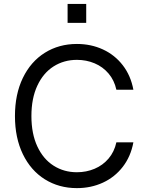

<svg xmlns="http://www.w3.org/2000/svg" viewBox="-20 -965 763 995"><path d="M583.1 -500Q572.4 -549 542.6 -584Q512.8 -619 470.2 -636.9Q427.6 -654.8 378.6 -654.8Q311.4 -654.8 257.8 -620.9Q204.2 -587 173.5 -521.1Q142.8 -455.3 142.8 -363.6Q142.8 -272 173.5 -206.1Q204.2 -140.3 257.8 -106.4Q311.4 -72.4 378.6 -72.4Q427.6 -72.4 470.2 -90.4Q512.8 -108.3 542.6 -143.3Q572.4 -178.3 583.1 -227.3H671.2Q657.7 -154.1 616.3 -100.5Q574.9 -46.9 513.3 -18.5Q451.7 9.9 378.6 9.9Q285.5 9.9 212.5 -35.7Q139.6 -81.3 98.5 -166Q57.5 -250.7 57.5 -363.6Q57.5 -476.6 98.5 -561.3Q139.6 -646 212.5 -691.6Q285.5 -737.2 378.6 -737.2Q451.7 -737.2 513.3 -708.8Q574.9 -680.4 616.3 -626.8Q657.7 -573.2 671.2 -500ZM426.8 -846.6H330.3V-944.6H426.8Z"/></svg>

Font: Riot Sans
Style: Regular
Weight: 400
Designer: Rasmus Andersson
Foundry: rsms
Version: Version 4.001